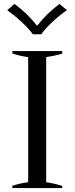

<svg xmlns="http://www.w3.org/2000/svg" viewBox="-20 -961 381 981"><path d="M88 -851C114 -827 134 -805 148 -786C148 -786 191 -786 191 -786C205 -806 225 -828 251 -852C277 -876 301 -895 322 -909C322 -909 284 -941 284 -941C264 -926 244 -909 223 -889C202 -868 185 -849 172 -832C172 -832 167 -832 167 -832C154 -849 137 -868 116 -889C95 -909 74 -926 54 -941C54 -941 17 -909 17 -909C38 -894 62 -875 88 -851ZM43 -12C43 -12 43 0 43 0C43 0 298 0 298 0C298 0 298 -11 298 -11C271 -20 243 -26 216 -30C216 -30 216 -669 216 -669C248 -674 275 -680 298 -687C298 -687 298 -700 298 -700C298 -700 43 -700 43 -700C43 -700 43 -688 43 -688C69 -679 96 -673 124 -669C124 -669 124 -30 124 -30C99 -27 72 -21 43 -12Z"/></svg>

Font: BUSH 25 TRIRONG 0515 A
Style: Regular
Weight: 400
Designer: Katatrad Team
Foundry: CadsonDemak